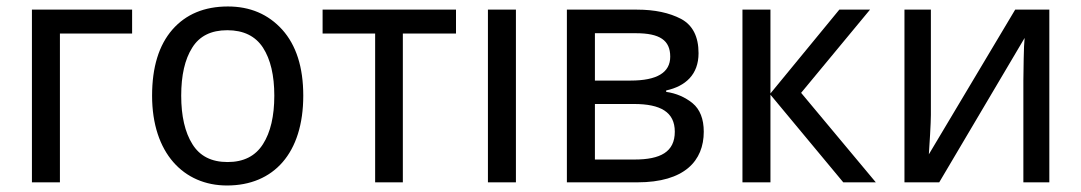

<svg xmlns="http://www.w3.org/2000/svg" viewBox="-20 -566 3357 596"><path d="M79.1 -536.1V0H166V-461.9H390.1V-536.1Z M921.4 -269C921.4 -357.4 899.4 -425.8 856 -474.1C812.5 -522 756.3 -545.9 687.5 -545.9C614.7 -545.9 557.1 -522 515.1 -474.1C473.1 -425.8 452.1 -357.4 452.1 -269C452.1 -90.8 550.3 9.8 684.6 9.8C829.6 9.8 921.4 -90.8 921.4 -269ZM542.5 -269C542.5 -332 553.7 -381.8 576.7 -418C599.1 -454.1 635.3 -472.2 685.5 -472.2C735.8 -472.2 772.9 -454.1 796.4 -418C819.8 -381.8 831.5 -332 831.5 -269C831.5 -205.6 819.8 -155.3 796.4 -118.7C772.9 -81.5 736.3 -63 686.5 -63C636.2 -63 600.1 -81.5 577.1 -118.7C554.2 -155.3 542.5 -205.6 542.5 -269Z M1395.5 -536.1H981.4V-461.9H1144.5V0H1230.5V-461.9H1395.5Z M1581.5 -536.1H1494.6V0H1581.5Z M2148.4 -400.9C2148.4 -452.1 2130.4 -487.8 2094.2 -507.3C2057.6 -526.4 2012.2 -536.1 1957.5 -536.1H1739.7V0H1958.5C2105 0 2164.6 -66.9 2164.6 -157.2C2164.6 -196.8 2152.8 -226.6 2129.9 -245.6C2106.4 -264.6 2079.1 -276.4 2047.9 -280.8V-285.2C2107.9 -298.3 2148.4 -334.5 2148.4 -400.9ZM2074.7 -157.2C2074.7 -94.2 2029.8 -70.8 1949.7 -70.8H1826.7V-243.2H1947.8C2030.3 -243.2 2074.7 -218.3 2074.7 -157.2ZM2060.5 -390.1C2060.5 -340.8 2019.5 -315.9 1937.5 -315.9H1826.7V-462.9H1953.6C2028.3 -462.9 2060.5 -440.9 2060.5 -390.1Z M2371.6 -275.9V-536.1H2284.7V0H2371.6V-272L2597.7 0H2698.7L2466.8 -277.8L2680.7 -536.1H2585.4Z M2787.6 -536.1V0H2895.5L3160.6 -448.2C3159.2 -435.1 3158.2 -413.6 3157.7 -383.8C3157.2 -354 3156.7 -331.1 3156.7 -315.9V0H3237.3V-536.1H3131.3L2863.3 -86.9C2865.2 -112.3 2869.6 -185.1 2869.6 -209V-536.1Z"/></svg>

Font: Avrile Sans
Style: Regular
Weight: 400
Designer: Monotype Design Team, Google (font), Stefan Peev (BGR Cyrillic), Cristiano Sobral (main changes)
Foundry: The Avrile Sans Project Authors
Version: Version 3.110